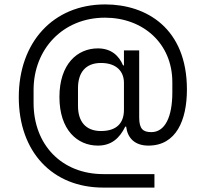

<svg xmlns="http://www.w3.org/2000/svg" viewBox="-20 -728 931 869"><path d="M679 121V60H448C259 60 132 -73 132 -262V-321C132 -505 264 -648 455 -648C627 -648 760 -532 760 -356V-310C760 -199 727 -130 665 -130C628 -130 610 -144 610 -196V-500H541V-432H537C519 -475 484 -509 423 -509C330 -509 249 -438 249 -289C249 -140 330 -69 423 -69C484 -69 521 -102 547 -155H551C557 -104 589 -69 652 -69C778 -69 826 -185 826 -323C826 -599 644 -708 456 -708C220 -708 65 -536 65 -288C65 -41 217 121 447 121ZM437 -135C366 -135 333 -180 333 -249V-329C333 -398 366 -443 437 -443C508 -443 541 -404 541 -353V-231C541 -170 507 -135 437 -135Z"/></svg>

Font: Braiins Sans
Style: Regular
Weight: 400
Designer: Mike Abbink, Paul van der Laan, Pieter van Rosmalen, Jiri Chlebus, Lubos Buracinsky
Foundry: Bold Monday, Sudetype
Version: Version 1.000;hotconv 1.0.109;makeotfexe 2.5.65596